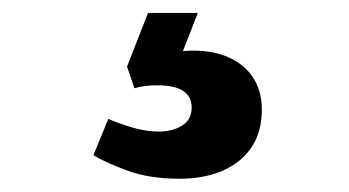

<svg xmlns="http://www.w3.org/2000/svg" viewBox="-20 -33 540 297"><path d="M258 243.5Q210.5 243.5 175.8 230.5Q141 217.5 124.5 207L147.5 151Q166.5 159 186.7 164.8Q207 170.5 225 170.5Q247 170.5 261.7 161.2Q276.5 152 276.5 133Q276.5 117 263.7 108Q251 99 223.5 99Q213 99 204.5 100Q196 101 188 103.5L176.5 70L209 -13H286L263 46Q301 43 328.3 53.5Q355.5 64 370.3 85.2Q385 106.5 385 136.5Q385 171.5 368.8 195.3Q352.5 219 323.8 231.3Q295 243.5 258 243.5Z"/></svg>

Font: Literata Variable Black
Style: Regular
Weight: 900
Designer: Latin by Veronika Burian and Jose Scaglione. Greek by Irene Vlachou. Cyrillic by Vera Evstafieva.
Foundry: TypeTogether
Version: Version 3.021